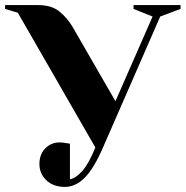

<svg xmlns="http://www.w3.org/2000/svg" viewBox="-30 -720 730 755"><path d="M40 -670 -10 -685V-700H120Q173 -700 204 -674.5Q235 -649 255 -615L424 -322L570 -655L495 -685V-700H680V-685L600 -655L375 -140Q339 -57 303 -21Q267 15 225 15Q180 15 152.5 -11Q125 -37 125 -75Q125 -113 148 -136.5Q171 -160 205 -160Q213 -160 219.5 -159Q226 -158 232 -157Q238 -156 245 -155V-15Q268 -19 293.5 -47.5Q319 -76 345 -140Z"/></svg>

Font: Yeseva One
Style: Regular
Weight: 400
Designer: Jovanny Lemonad
Foundry: Jovanny Lemonad
Version: Version 2.001; ttfautohint (v0.91) -l 8 -r 50 -G 200 -x 0 -w